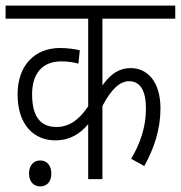

<svg xmlns="http://www.w3.org/2000/svg" viewBox="-20 -642 648 688"><path d="M608 -575V-622H0V-575H296V-261C261 -209 225 -187 182 -187C131 -187 95 -217 95 -304C95 -381 134 -422 199 -422C222 -422 244 -419 261 -414L266 -462C248 -466 222 -470 195 -470C104 -470 43 -407 43 -304C43 -192 104 -139 178 -139C231 -139 267 -163 296 -197V0H347V-262C379 -324 411 -351 442 -351C483 -351 503 -317 503 -252C503 -185 481 -125 450 -73L497 -47C532 -110 555 -178 555 -253C555 -350 508 -398 448 -398C408 -398 377 -378 347 -336V-575ZM84 -20C84 9 101 26 124 26C148 26 164 9 164 -20C164 -48 149 -67 124 -67C100 -67 84 -49 84 -20Z"/></svg>

Font: Noto Sans Devanagari Condensed Light
Style: Regular
Weight: 300
Width: 3
Designer: Jelle Bosma - Monotype Design Team
Foundry: Monotype Imaging Inc.
Version: Version 2.004